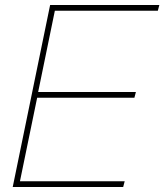

<svg xmlns="http://www.w3.org/2000/svg" viewBox="-20 -750 659 770"><path d="M619 -730H181L31 0H474L480 -23H60L129 -358H519L525 -381H133L200 -707H613Z"/></svg>

Font: Nacelle Thin
Style: Italic
Weight: 100
Italic angle: -12°
Designer: Sora Sagano
Foundry: Sora Sagano
Version: Version 1.000;FEAKit 1.0